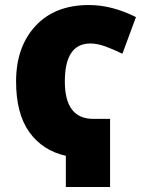

<svg xmlns="http://www.w3.org/2000/svg" viewBox="-20 -744 601 764"><path d="M334 -724Q198 -724 121 -640.5Q44 -557 44 -420Q44 -292 96.5 -218.5Q149 -145 242 -124V0H418V-271H351Q238 -271 238 -420Q238 -571 340 -571Q367 -571 400 -559Q433 -547 467 -530L521 -676Q425 -724 334 -724Z"/></svg>

Font: Noto Sans Display SemiCondensed Black
Style: Regular
Weight: 900
Width: 4
Designer: Monotype Design Team
Foundry: Monotype Imaging Inc.
Version: Version 1.900